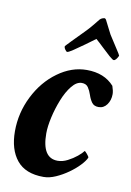

<svg xmlns="http://www.w3.org/2000/svg" viewBox="-77 -701 517 756"><g transform="rotate(10 181.0 -322.5)"><path d="M150.4 5.9Q78.1 5.9 43.5 -36.6Q8.8 -79.1 8.8 -152.3Q8.8 -225.6 42 -292Q75.2 -358.4 130.4 -398.4Q185.5 -438.5 246.1 -438.5Q316.4 -438.5 355.5 -394.5Q362.3 -375 362.3 -362.3Q362.3 -337.9 349.6 -320.3Q336.9 -302.7 316.4 -302.7Q297.9 -302.7 289.1 -314.9Q280.3 -327.1 274.9 -343.8Q269.5 -360.4 261.2 -372.6Q252.9 -384.8 235.4 -384.8Q214.8 -384.8 195.8 -361.3Q176.8 -337.9 162.6 -302.2Q148.4 -266.6 140.1 -229.5Q131.8 -192.4 131.8 -165Q131.8 -66.4 194.3 -66.4Q213.9 -66.4 233.9 -76.7Q253.9 -86.9 270 -100.1Q286.1 -113.3 293 -123Q294.9 -123 303.2 -113.3Q311.5 -103.5 311.5 -99.6Q305.7 -85.9 288.6 -67.9Q271.5 -49.8 248 -33.2Q224.6 -16.6 199.2 -5.4Q173.8 5.9 150.4 5.9ZM157.2 -495.1Q153.3 -495.1 147.9 -503.4Q142.6 -511.7 144.5 -516.6Q148.4 -520.5 166.5 -539.6Q184.6 -558.6 211.9 -585.9Q227.5 -601.6 239.7 -616.7Q252 -631.8 260.7 -642.6Q265.6 -647.5 271 -649.4Q276.4 -651.4 278.3 -651.4Q284.2 -651.4 288.1 -641.6Q295.9 -626 302.7 -612.8Q309.6 -599.6 313.5 -591.8Q332 -562.5 346.2 -541Q360.4 -519.5 361.3 -515.6Q351.6 -495.1 342.8 -495.1Q338.9 -495.1 324.2 -507.8Q309.6 -520.5 292.5 -537.1Q275.4 -553.7 261.7 -565.4Q246.1 -553.7 223.1 -537.1Q200.2 -520.5 181.2 -507.8Q162.1 -495.1 157.2 -495.1Z"/></g></svg>

Font: Crimson Text
Style: Bold Italic
Weight: 700
Italic angle: -11°
Designer: Sebastian Kosch
Foundry: Sebastian Kosch
Version: Version 1.100; ttfautohint (v1.8.4)